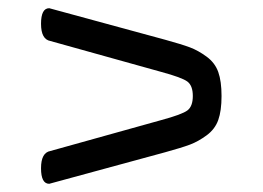

<svg xmlns="http://www.w3.org/2000/svg" viewBox="-20 -604 640 468"><path d="M383 -233 100 -156Q80 -156 80 -194Q80 -232 103 -236L372 -311Q424 -325 437 -335Q450 -345 450 -370Q450 -395 437 -405Q424 -415 372 -429L103 -504Q80 -508 80 -546Q80 -584 100 -584L383 -507Q423 -496 443 -488.5Q463 -481 483.5 -466Q504 -451 512 -428.5Q520 -406 520 -370Q520 -334 512 -311.5Q504 -289 483.5 -274Q463 -259 443 -251.5Q423 -244 383 -233Z"/></svg>

Font: Offside
Style: Regular
Weight: 400
Designer: Eduardo Rodriguez Tunni
Foundry: Eduardo Rodriguez Tunni
Version: Version 1.001